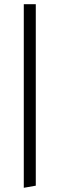

<svg xmlns="http://www.w3.org/2000/svg" viewBox="-20 -750 283 912"><path d="M93 142 150 132V-730H93Z"/></svg>

Font: Arima Koshi Light
Style: Regular
Weight: 300
Designer: Joana Correia and Natanael Gama
Foundry: NDISCOVER
Version: Version 1.019;PS 001.019;hotconv 1.0.88;makeotf.lib2.5.64775